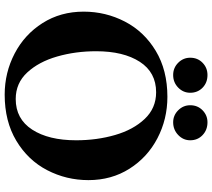

<svg xmlns="http://www.w3.org/2000/svg" viewBox="-62 -808 885 800"><g transform="rotate(90 380.0 -408.5)"><path d="M29 0ZM29 -315Q29 -407 70.5 -487Q112 -567 192.5 -615.5Q273 -664 384 -664Q477 -664 556.5 -622.5Q636 -581 683.5 -506Q731 -431 731 -335Q731 -243 689.5 -163Q648 -83 567 -34.5Q486 14 375 14Q283 14 203.5 -27.5Q124 -69 76.5 -144Q29 -219 29 -315ZM565 -284Q565 -370 543 -446Q521 -522 476 -569.5Q431 -617 365 -617Q282 -617 238 -549Q194 -481 194 -367Q194 -281 216 -204.5Q238 -128 282.5 -80Q327 -32 393 -32Q476 -32 520.5 -100.5Q565 -169 565 -284ZM221 -759Q221 -790 242 -810.5Q263 -831 293 -831Q325 -831 346 -810.5Q367 -790 367 -759Q367 -730 345.5 -709Q324 -688 293 -688Q263 -688 242 -709Q221 -730 221 -759ZM419 -759Q419 -790 440 -810.5Q461 -831 490 -831Q522 -831 543.5 -810.5Q565 -790 565 -759Q565 -730 543 -709Q521 -688 490 -688Q461 -688 440 -709Q419 -730 419 -759Z"/></g></svg>

Font: EB Garamond
Style: Bold
Weight: 700
Designer: Georg Duffner and Octavio Pardo
Foundry: Georg Duffner
Version: Version 1.000; ttfautohint (v1.6)